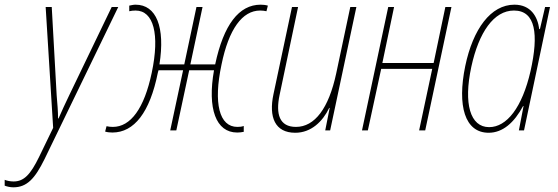

<svg xmlns="http://www.w3.org/2000/svg" viewBox="-125 -557 2381 820"><path d="M-68 243C-10 243 24 206 65 123L380 -527H352L171 -151C155 -118 138 -81 125 -51H123C123 -80 120 -116 117 -150L96 -527H70L102 -11L42 113C5 189 -23 218 -67 218C-81 218 -95 215 -105 211V236C-94 240 -81 243 -68 243Z M355 9C448 9 515 -77 549 -246C550 -250 551 -253 552 -257H657L602 0H628L683 -257H789C760 -93 797 9 888 9C898 9 906 8 916 6V-19C908 -16 899 -15 889 -15C811 -15 786 -116 821 -281C852 -433 910 -512 986 -512C995 -512 1005 -511 1013 -509L1019 -533C1009 -536 997 -537 988 -537C896 -537 830 -452 794 -282H688L740 -527H714L662 -282H556C581 -441 543 -537 454 -537C445 -537 437 -535 427 -533V-509C435 -511 444 -512 454 -512C531 -512 558 -411 523 -246C491 -94 433 -15 357 -15C348 -15 338 -16 330 -18L324 5C334 8 346 9 355 9Z M1136 10C1204 10 1253 -38 1281 -96H1283L1264 0H1285L1397 -527H1371L1311 -244C1279 -94 1219 -15 1139 -15C1068 -15 1052 -70 1069 -151L1148 -527H1122L1043 -155C1022 -57 1049 10 1136 10Z M1421 0H1446L1503 -263H1721L1665 0H1691L1803 -527H1777L1727 -288H1508L1558 -527H1533Z M1962 10C2022 10 2071 -33 2109 -104H2111L2091 0H2113L2224 -527H2203L2181 -433H2178C2171 -486 2142 -537 2072 -537C1971 -537 1895 -433 1862 -275C1827 -105 1860 10 1962 10ZM1964 -14C1883 -14 1854 -114 1888 -272C1920 -419 1984 -512 2070 -512C2163 -512 2176 -410 2141 -254C2105 -97 2039 -14 1964 -14Z"/></svg>

Font: Noto Sans Condensed Thin
Style: Italic
Weight: 100
Width: 3
Italic angle: -12°
Designer: Monotype Design Team
Foundry: Monotype Imaging Inc.
Version: Version 2.013